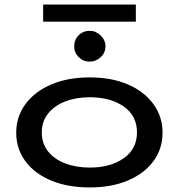

<svg xmlns="http://www.w3.org/2000/svg" viewBox="-20 -812 790 841"><path d="M373 9Q277 9 204.5 -21Q132 -51 91.5 -105.5Q51 -160 51 -231Q51 -301 91.5 -356Q132 -411 204.5 -442Q277 -473 373 -473Q469 -473 540.5 -442Q612 -411 652 -356Q692 -301 692 -231Q692 -160 652 -106Q612 -52 540.5 -21.5Q469 9 373 9ZM373 -78Q464 -78 522 -119Q580 -160 580 -232Q580 -305 522 -345.5Q464 -386 373 -386Q313 -386 265.5 -367.5Q218 -349 190.5 -314.5Q163 -280 163 -232Q163 -184 190 -149.5Q217 -115 265 -96.5Q313 -78 373 -78ZM373 -542Q345 -542 325 -561.5Q305 -581 305 -609Q305 -638 324.5 -657.5Q344 -677 373 -677Q400 -677 421 -656.5Q442 -636 442 -609Q442 -581 421 -561.5Q400 -542 373 -542ZM169 -717V-792H575V-717Z"/></svg>

Font: Inconsolata ExtraExpanded SemiBold
Style: Regular
Weight: 600
Width: 8
Monospace: yes
Designer: Raph Levien, Cyreal, Brenton Simpson
Foundry: Raph Levien, Cyreal, Google
Version: Version 3.001; ttfautohint (v1.8.2.53-6de2)